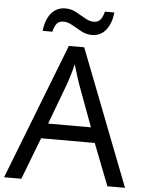

<svg xmlns="http://www.w3.org/2000/svg" viewBox="-60 -961 759 1009"><g transform="rotate(5 319.5 -456.5)"><path d="M545 0 459 -221H176L91 0H0L279 -717H360L638 0ZM352 -517Q349 -525 342 -546Q335 -567 328.5 -589.5Q322 -612 318 -624Q311 -593 302 -563.5Q293 -534 287 -517L206 -301H432ZM135 -784Q141 -843 169.5 -877.5Q198 -912 245 -912Q275 -912 301.5 -897.5Q328 -883 352 -869Q376 -855 397 -855Q420 -855 432.5 -869.5Q445 -884 452 -913H502Q496 -855 468 -820Q440 -785 393 -785Q365 -785 338.5 -799Q312 -813 287.5 -827.5Q263 -842 241 -842Q217 -842 205 -827.5Q193 -813 186 -784Z"/></g></svg>

Font: Noto Sans Chakma
Style: Regular
Weight: 400
Designer: Zachary Quinn Scheuren - Monotype Design Team
Foundry: Monotype Imaging Inc.
Version: Version 2.003; ttfautohint (v1.8.4.7-5d5b)